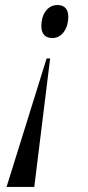

<svg xmlns="http://www.w3.org/2000/svg" viewBox="-20 -562 351 762"><path d="M208 -542C167 -542 144 -503 144 -459C144 -425 162 -411 188 -411C228 -411 251 -452 251 -495C251 -528 234 -542 208 -542ZM179 -330H165L6 180H116Z"/></svg>

Font: Noto Serif Display SemiCondensed
Style: Italic
Weight: 400
Width: 4
Italic angle: -12°
Designer: Monotype Design Team
Foundry: Monotype Imaging Inc.
Version: Version 2.009